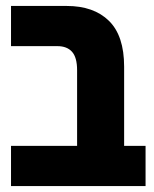

<svg xmlns="http://www.w3.org/2000/svg" viewBox="-20 -625 519 645"><path d="M17 0V-135H239V-389Q239 -432 222 -451Q205 -470 173 -470H17V-605H204Q295 -605 346 -555Q397 -505 397 -401V-135H469V0Z"/></svg>

Font: Noto Sans Hebrew Condensed ExtraBold
Style: Regular
Weight: 800
Width: 3
Designer: Monotype Design Team
Foundry: Monotype Imaging Inc.
Version: Version 2.004; ttfautohint (v1.8.4.7-5d5b)